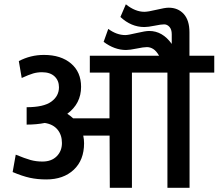

<svg xmlns="http://www.w3.org/2000/svg" viewBox="-20 -891 1037 911"><path d="M378.9 -211.4Q378.9 -131.3 329.8 -85.4Q280.8 -39.6 199.7 -39.6Q157.7 -39.6 121.8 -47.4Q85.9 -55.2 40 -74.7L54.7 -157.2Q98.6 -139.2 125 -131.8Q151.4 -124.5 181.2 -124.5Q224.1 -124.5 249 -149.4Q273.9 -174.3 273.9 -212.6Q273.9 -251 252.7 -276.4Q231.4 -301.8 192.4 -307.6Q153.8 -299.8 106.4 -299.8V-382.3Q187 -382.3 223.4 -408.7Q259.8 -435.1 259.8 -477.1Q259.8 -508.8 238.8 -528.6Q217.8 -548.3 179.2 -548.3Q157.2 -548.3 137.2 -542.5Q117.2 -536.6 83 -521L69.3 -601.1Q125 -630.4 188.5 -630.4Q269 -630.4 316.9 -589.8Q364.7 -549.3 364.7 -479Q364.7 -399.4 299.3 -351.1Q314 -341.8 327.1 -329.6H499.5V-546.4H406.2V-626.5H734.9Q721.7 -649.4 707.3 -658.4Q692.9 -667.5 677 -667.5Q661.1 -667.5 628.4 -660.6Q595.7 -653.8 578.1 -653.8Q523.4 -653.8 471.7 -692.4L493.7 -753.9Q533.2 -724.6 574.7 -724.6Q587.9 -724.6 628.9 -734.4Q669.9 -744.1 688 -744.1Q751 -744.1 794.9 -682.6V-728.5Q794.9 -751 784.2 -763.2Q773.4 -775.4 758.8 -775.4Q744.1 -775.4 713.4 -769Q682.6 -762.7 665 -762.7Q602.5 -762.7 551.3 -810.5L577.1 -870.6Q621.6 -835 665 -835Q682.1 -835 722.4 -844.7Q762.7 -854.5 780.3 -854.5Q824.7 -854.5 851.8 -824.7Q878.9 -794.9 878.9 -737.8V-626.5H996.6V-546.4H879.4V0H774.4V-546.4H606V0H501L500 -247.6H375Q378.9 -229.5 378.9 -211.4Z"/></svg>

Font: Yantramanav Medium
Style: Regular
Weight: 500
Version: Version 1.001;PS 1.0;hotconv 1.0.72;makeotf.lib2.5.5900; ttf